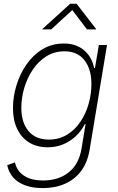

<svg xmlns="http://www.w3.org/2000/svg" viewBox="-20 -776 623 1011"><path d="M205.6 214.4Q152.3 214.4 112.8 200Q73.2 185.5 49.3 158.2Q25.4 130.9 18.1 93.8L58.6 79.1Q64.9 107.9 83.3 129.2Q101.6 150.4 132.3 162.4Q163.1 174.3 207 174.3Q288.1 174.3 341.8 131.6Q395.5 88.9 409.2 6.8L430.7 -123L426.8 -122.6Q408.2 -86.4 378.9 -58.8Q349.6 -31.2 312.3 -15.9Q274.9 -0.5 231 -0.5Q174.8 -0.5 133.8 -25.6Q92.8 -50.8 70.6 -96.9Q48.3 -143.1 48.3 -206.5Q48.3 -267.6 66.9 -327.6Q85.4 -387.7 120.1 -437.5Q154.8 -487.3 204.3 -517.1Q253.9 -546.9 316.4 -546.9Q351.6 -546.9 378.9 -536.6Q406.2 -526.4 426 -508.5Q445.8 -490.7 458.3 -467.3Q470.7 -443.8 475.6 -417L480 -417.5L500.5 -539.1H543.5L452.1 11.7Q440.9 79.6 407 124.5Q373 169.4 321.5 191.9Q270 214.4 205.6 214.4ZM236.8 -41Q291 -41 333 -66.7Q375 -92.3 403.6 -135Q432.1 -177.7 446.8 -229.7Q461.4 -281.7 461.4 -334.5Q461.4 -411.6 424.8 -458.7Q388.2 -505.9 319.3 -505.9Q266.6 -505.9 224.6 -479.7Q182.6 -453.6 153.1 -409.9Q123.5 -366.2 107.9 -313.5Q92.3 -260.7 92.3 -208Q92.3 -131.3 129.9 -86.2Q167.5 -41 236.8 -41ZM249.5 -621.1H203.1L203.6 -623.5L349.6 -756.3H383.3L485.8 -623.5L484.9 -621.1H438L360.8 -723.1Z"/></svg>

Font: Inter 18pt ExtraLight
Style: Italic
Weight: 250
Italic angle: -9.3988°
Designer: Rasmus Andersson
Foundry: rsms
Version: Version 4.001;git-66647c0bb